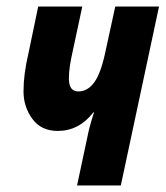

<svg xmlns="http://www.w3.org/2000/svg" viewBox="-20 -568 507 588"><path d="M350 0 467 -548H333L304 -415Q290 -346 269.5 -317Q249 -288 220 -288Q191 -288 191 -327Q191 -346 194 -366Q197 -386 202 -408L232 -548H97L67 -404Q52 -341 52 -288Q52 -241 79 -204Q106 -167 157 -167Q222 -167 266 -224H268Q259 -197 252 -169L216 0Z"/></svg>

Font: Noto Sans UI Condensed ExtraBold
Style: Italic
Weight: 800
Width: 3
Designer: Monotype Design Team
Foundry: Monotype Imaging Inc.
Version: 1.001